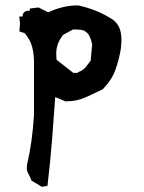

<svg xmlns="http://www.w3.org/2000/svg" viewBox="-20 -702 543 725"><path d="M81.1 -67.9Q81.1 -73.7 82 -79.1Q102.5 -167 108.4 -269.5V-466.8Q108.4 -497.1 101.1 -525.9Q93.8 -552.7 72.8 -577.1L53.7 -583V-592.3L55.7 -612.3L52.7 -639.6H61.5Q64 -639.6 65.4 -640.1Q65.4 -640.6 65.4 -641.1Q65.4 -649.9 70.8 -655.3Q74.7 -659.2 81.5 -661.1L92.8 -662.1V-669.9L125.5 -673.8L162.1 -655.3Q186 -667 214.6 -674.3Q243.2 -681.6 274.4 -681.6H275.4Q313 -673.3 344.2 -660.4Q375.5 -647.5 406.7 -627.4Q409.7 -625.5 414.1 -621.1Q432.6 -602.5 436.5 -576.7Q438.5 -563 438.5 -552.2Q438.5 -541.5 436.5 -519.5V-519Q429.7 -476.6 415.5 -437.7Q401.4 -398.9 367.7 -364.7Q333.5 -348.1 301.3 -333.7Q269 -319.3 228.5 -319.3H227.1L188.5 -335.4Q183.1 -254.9 176.5 -172.9Q169.9 -90.8 159.2 0L138.2 3.4L99.1 -20Q93.3 -35.6 87.2 -45.9Q81.1 -56.2 81.1 -67.9ZM218.8 -570.8Q192.4 -538.1 192.4 -501Q192.4 -487.3 193.8 -476.1L256.8 -426.8H272L279.8 -431.6Q294.9 -437.5 303.7 -448.7L322.3 -472.7L328.1 -534.7Q325.2 -547.4 320.8 -558.6Q315.9 -572.3 306.4 -580.3Q296.9 -588.4 283.9 -589.6Q271 -590.8 255.9 -590.8Z"/></svg>

Font: Bakudai
Style: Bold
Weight: 700
Version: Version 1.48